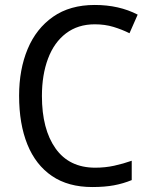

<svg xmlns="http://www.w3.org/2000/svg" viewBox="-20 -744 604 774"><path d="M362 -646Q294 -646 246 -609.5Q198 -573 173.5 -507.5Q149 -442 149 -357Q149 -223 204 -145.5Q259 -68 364 -68Q404 -68 440.5 -76Q477 -84 511 -96V-18Q477 -4 439.5 3Q402 10 352 10Q255 10 189.5 -34.5Q124 -79 90.5 -161.5Q57 -244 57 -358Q57 -464 91.5 -546.5Q126 -629 194 -676.5Q262 -724 362 -724Q460 -724 535 -685L502 -610Q472 -625 437.5 -635.5Q403 -646 362 -646Z"/></svg>

Font: Noto Sans Telugu SemiCondensed
Style: Regular
Weight: 400
Width: 4
Designer: Jelle Bosma - Monotype Design Team
Foundry: Monotype Imaging Inc.
Version: Version 2.005; ttfautohint (v1.8.4.7-5d5b)